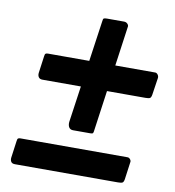

<svg xmlns="http://www.w3.org/2000/svg" viewBox="-77 -774 737 807"><g transform="rotate(10 291.5 -370.0)"><path d="M506 -53Q504 -41 499 -38Q494 -35 480 -35H40Q28 -35 23.5 -42Q19 -49 20 -59L30 -132Q31 -141 34 -143.5Q37 -146 44 -146H501Q508 -146 513 -139.5Q518 -133 516 -126ZM558 -423Q556 -411 551 -408Q546 -405 532 -405H92Q81 -405 76 -412Q71 -419 72 -430L82 -503Q83 -512 86 -514.5Q89 -517 96 -517H554Q560 -517 565 -510.5Q570 -504 569 -496ZM256 -218Q244 -218 238.5 -226.5Q233 -235 234 -249L297 -689Q298 -701 301.5 -703Q305 -705 315 -705H388Q397 -705 403 -698.5Q409 -692 407 -685L343 -228Q342 -221 339 -219.5Q336 -218 329 -218Z"/></g></svg>

Font: Libre Franklin Thin
Style: Bold Italic
Weight: 700
Italic angle: -8°
Version: Version 3.000